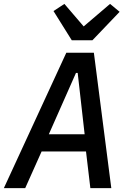

<svg xmlns="http://www.w3.org/2000/svg" viewBox="-38 -970 658 990"><path d="M535.9 0 446 -698.2H304L-18.1 0H92L176.5 -188.9H405.5L427.9 0ZM213.8 -277.7 353.7 -593.8H362.6L398.4 -277.7ZM237.9 -913 332 -762.4H438.6L578.8 -909.1L529.5 -949.9L393.5 -833.8L294 -949.9Z"/></svg>

Font: Margiela Mono Italic Medium It
Style: Regular
Weight: 500
Designer: Mike Abbink, Paul van der Laan, Pieter van Rosmalen
Foundry: Bold Monday
Version: Version 2.003 2021